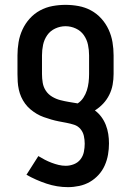

<svg xmlns="http://www.w3.org/2000/svg" viewBox="-20 -548 540 791"><path d="M260 223Q215 223 171.5 208.5Q128 194 89 172L138 95Q151 103 164.5 110Q178 117 192.5 122.5Q207 128 221.5 131.5Q236 135 251 135Q268 135 284.5 128.5Q301 122 311.5 108.5Q322 95 325.5 78Q329 61 329 44Q329 28 325.5 12Q322 -4 311.5 -16.5Q301 -29 285.5 -34Q270 -39 254 -42Q238 -45 222.5 -48Q207 -51 191.5 -55.5Q176 -60 160.5 -65.5Q145 -71 131.5 -79Q118 -87 105.5 -97.5Q93 -108 83.5 -121Q74 -134 67.5 -148.5Q61 -163 57.5 -179Q54 -195 53 -211Q52 -227 52 -243V-320Q52 -347 56.5 -374Q61 -401 72.5 -426Q84 -451 102.5 -471.5Q121 -492 145 -505Q169 -518 196 -523Q223 -528 250 -528Q277 -528 304 -523Q331 -518 355 -505Q379 -492 397.5 -471.5Q416 -451 427.5 -426Q439 -401 443.5 -374Q448 -347 448 -320V-243Q448 -221 444 -199Q440 -177 430 -157Q420 -137 405 -121Q390 -105 371 -93Q386 -82 397.5 -66.5Q409 -51 416 -33Q423 -15 426 4Q429 23 429 43Q429 66 425 89Q421 112 411.5 133.5Q402 155 386 172.5Q370 190 350 201.5Q330 213 306.5 218Q283 223 260 223ZM300 -122Q314 -131 323.5 -145.5Q333 -160 338 -176Q343 -192 345 -209Q347 -226 347 -243V-320Q347 -342 342.5 -363.5Q338 -385 325.5 -403Q313 -421 292.5 -430.5Q272 -440 250 -440Q228 -440 207.5 -430.5Q187 -421 174.5 -403Q162 -385 157.5 -363.5Q153 -342 153 -320V-243Q153 -225 156 -207Q159 -189 169 -174Q179 -159 195 -149.5Q211 -140 228.5 -135.5Q246 -131 264 -128Q282 -125 300 -122Z"/></svg>

Font: Zed Mono Semibold
Style: Regular
Weight: 600
Monospace: yes
Designer: Belleve Invis
Foundry: Belleve Invis
Version: Version 1.0.0; ttfautohint (v1.8.4)